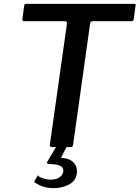

<svg xmlns="http://www.w3.org/2000/svg" viewBox="-20 -762 723 995"><path d="M105 -731Q106 -738 108.5 -740Q111 -742 118 -742H673Q681 -742 682.5 -739Q684 -736 682 -730L673 -662Q672 -657 669 -654.5Q666 -652 659 -652H462Q454 -652 451 -649.5Q448 -647 447 -640L359 -13Q358 -5 355 -2.5Q352 0 346 0H251Q242 0 239.5 -4Q237 -8 239 -17L327 -640Q328 -652 316 -652H107Q94 -652 96 -663ZM378 138Q373 175 338 194Q303 213 258 213Q230 213 207 206Q184 199 166 187Q162 187 159.5 183.5Q157 180 158 177L175 149Q177 145 178.5 147.5Q180 150 182 153Q194 159 208.5 164Q223 169 243 169Q271 169 288 157.5Q305 146 308 127Q310 107 293.5 98Q277 89 235 88Q228 88 225 85Q222 82 224 78L273 -5H327L298 53Q296 55 295.5 55.5Q295 56 297 56Q331 58 349.5 70.5Q368 83 374.5 101Q381 119 378 138Z"/></svg>

Font: Libre Franklin Thin Medium
Style: Italic
Weight: 500
Italic angle: -8°
Version: Version 3.000